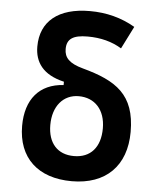

<svg xmlns="http://www.w3.org/2000/svg" viewBox="-53 -788 693 844"><g transform="rotate(5 293.0 -366.0)"><path d="M294.9 9.8C445.3 9.8 534.2 -78.6 534.2 -228.5C534.2 -393.6 449.7 -447.8 300.8 -488.3C239.3 -504.9 217.8 -529.3 217.8 -566.9C217.8 -611.3 245.1 -629.9 309.6 -629.9C367.7 -629.9 417.5 -616.7 460 -590.8L509.8 -689.9C449.2 -725.1 383.3 -742.2 309.6 -742.2C171.4 -742.2 92.8 -678.7 92.8 -566.9C92.8 -499 127.9 -444.8 222.7 -422.9V-408.2C116.7 -401.9 56.6 -331.1 56.6 -213.9C56.6 -73.2 145 9.8 294.9 9.8ZM294.9 -101.1C222.2 -101.1 179.7 -148.4 179.7 -228.5C179.7 -311 225.1 -365.2 293.5 -365.2C364.3 -365.2 411.1 -315.4 411.1 -233.4C411.1 -149.9 368.2 -101.1 294.9 -101.1Z"/></g></svg>

Font: Cascadia Code NF SemiBold
Style: Regular
Weight: 600
Monospace: yes
Designer: Aaron Bell
Foundry: Saja Typeworks
Version: Version 2404.023